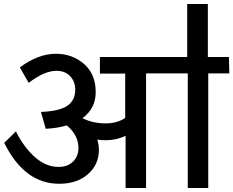

<svg xmlns="http://www.w3.org/2000/svg" viewBox="-20 -938 1163 957"><path d="M1121 -654 1123 -572H1018V-1H916V-572H708V-1H606V-261Q560 -239 507 -239Q484 -239 465 -242Q473 -216 473 -191Q473 -118 418.5 -70Q364 -22 275 -22Q102 -22 1 -226L59 -283Q101 -201 155.5 -153.5Q210 -106 272 -106Q317 -106 344 -132.5Q371 -159 371 -201Q371 -264 313 -313Q266 -299 208 -296L184 -380Q277 -384 316 -411Q355 -438 355 -491Q355 -531 330 -558Q305 -585 261 -585Q201 -585 123 -525L79 -602Q170 -670 259 -670Q340 -670 398.5 -619.5Q457 -569 457 -479Q457 -397 391 -349Q443 -323 506 -323Q564 -323 604 -350V-571H478V-654H913V-918H1016V-654Z"/></svg>

Font: Martel Sans DemiBold
Style: Regular
Weight: 600
Designer: Dan Reynolds and Mathieu Réguer
Foundry: Dan Reynolds and Mathieu Réguer
Version: Version 1.001;PS 001.001;hotconv 1.0.70;makeotf.lib2.5.58329